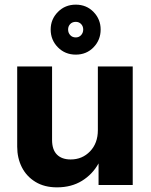

<svg xmlns="http://www.w3.org/2000/svg" viewBox="-20 -796 651 826"><path d="M225 10Q171 10 132.5 -13.5Q94 -37 74 -76.5Q54 -116 54 -165V-510H204V-194Q204 -152 225 -131Q246 -110 284 -110Q334 -110 367.5 -145Q401 -180 401 -236V-510H551V0H404V-93Q378 -46 332.5 -18Q287 10 225 10ZM306 -561Q260 -561 229 -592.5Q198 -624 198 -669Q198 -713 229 -744.5Q260 -776 306 -776Q352 -776 382.5 -744.5Q413 -713 413 -669Q413 -624 382.5 -592.5Q352 -561 306 -561ZM306 -635Q320 -635 329 -645Q338 -655 338 -669Q338 -683 329 -692.5Q320 -702 306 -702Q291 -702 282 -692.5Q273 -683 273 -669Q273 -655 282 -645Q291 -635 306 -635Z"/></svg>

Font: Instrument Sans
Style: Bold
Weight: 700
Designer: Rodrigo Fuenzalida
Foundry: fragTYPE
Version: Version 1.000; ttfautohint (v1.8.4.7-5d5b);gftools[0.9.28]